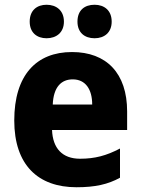

<svg xmlns="http://www.w3.org/2000/svg" viewBox="-20 -778 593 808"><path d="M105 -687C105 -640 136 -617 176 -617C217 -617 249 -641 249 -687C249 -734 217 -758 176 -758C136 -758 105 -735 105 -687ZM306 -687C306 -641 336 -617 378 -617C419 -617 450 -641 450 -687C450 -734 419 -758 378 -758C336 -758 306 -735 306 -687ZM283 -559C133 -559 40 -462 40 -271C40 -84 140 10 302 10C380 10 434 -2 485 -30V-153C428 -123 379 -110 317 -110C242 -110 202 -154 199 -231H515V-309C515 -470 428 -559 283 -559ZM286 -444C340 -444 368 -402 368 -338H202C205 -413 239 -444 286 -444Z"/></svg>

Font: Noto Sans Gujarati UI SemiCondensed ExtraBold
Style: Regular
Weight: 800
Width: 4
Designer: Jelle Bosma - Monotype Design Team, Universal Thirst
Foundry: Monotype Imaging Inc.
Version: Version 2.106